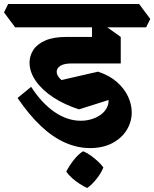

<svg xmlns="http://www.w3.org/2000/svg" viewBox="-76 -675 773 962"><path d="M375 67Q313 67 251 40Q189 13 129.5 -43Q70 -99 12 -184L80 -240Q133 -158 197 -114Q261 -70 329 -70Q356 -70 381.5 -77.5Q407 -85 427 -99Q447 -113 458 -132.5Q469 -152 468 -174L320 -127Q248 -150 192 -186.5Q136 -223 104 -268.5Q72 -314 72 -361Q72 -396 91.5 -425.5Q111 -455 152 -472.5Q193 -490 257 -490H436L529 -357H281Q246 -357 227 -345.5Q208 -334 208 -315Q208 -306 213.5 -295.5Q219 -285 232 -274L415 -316Q473 -297 510.5 -263.5Q548 -230 566 -190.5Q584 -151 584 -112Q584 -64 558.5 -23Q533 18 486 42.5Q439 67 375 67ZM0 -538 -56 -613 -35 -655H621L677 -580L656 -538ZM529 -357 385 -373V-590L425 -564L529 -490ZM361 267Q345 260 324.5 247Q304 234 285.5 217.5Q267 201 256 185Q271 155 294 126Q317 97 340 83Q359 90 378.5 104Q398 118 415 134Q432 150 442 164Q431 192 408 221Q385 250 361 267Z"/></svg>

Font: Eczar
Style: Bold
Weight: 700
Designer: Vaibhav Singh
Foundry: Rosetta Type Foundry
Version: Version 2.000